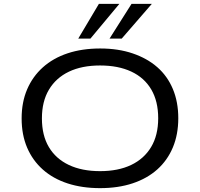

<svg xmlns="http://www.w3.org/2000/svg" viewBox="-20 -965 1036 994"><path d="M498 9Q405 9 330 -15.5Q255 -40 202 -87Q149 -134 120.5 -200.5Q92 -267 92 -352Q92 -436 120.5 -502.5Q149 -569 202 -616.5Q255 -664 330 -689Q405 -714 499 -714Q592 -714 667 -688.5Q742 -663 794.5 -617Q847 -571 875 -504Q903 -437 903 -353Q903 -269 875 -202Q847 -135 794.5 -88Q742 -41 667 -16Q592 9 498 9ZM498 -79Q592 -79 659 -111Q726 -143 762.5 -204Q799 -265 799 -353Q799 -441 763 -502Q727 -563 659.5 -594.5Q592 -626 498 -626Q404 -626 337 -594Q270 -562 233.5 -501Q197 -440 197 -352Q197 -264 233 -203.5Q269 -143 336.5 -111Q404 -79 498 -79ZM385 -765 492 -945H598L448 -765ZM547 -765 661 -945H766L610 -765Z"/></svg>

Font: Nunito Sans 7pt Expanded
Style: Regular
Weight: 400
Width: 7
Designer: Vernon Adams
Foundry: Vernon Adams
Version: Version 3.101;gftools[0.9.27]